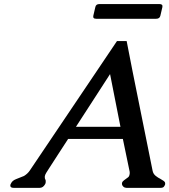

<svg xmlns="http://www.w3.org/2000/svg" viewBox="-20 -907 826 937"><path d="M465.3 -887.2H758.3Q775.4 -887.2 772.5 -872.6L762.7 -830.6Q759.3 -815.4 742.2 -815.4H449.2Q432.1 -815.4 435.5 -830.6L445.3 -872.6Q448.2 -887.2 465.3 -887.2ZM567.9 -288.1 517.1 -545.4Q487.3 -498 438.5 -423.8Q390.1 -349.6 350.6 -288.1ZM785.6 -6.3Q784.7 -2.9 780.3 3.4Q775.9 9.8 762.7 9.8H597.7Q588.9 9.8 582.5 4.4Q576.7 -1 575.7 -5.9Q574.7 -10.7 575.7 -15.6Q577.1 -21 585.4 -27.3Q593.8 -34.2 600.1 -38.1Q606.4 -42 608.9 -45.9Q611.3 -49.8 612.3 -55.7Q613.8 -61.5 612.8 -68.8L579.6 -229H312.5Q290 -194.3 262.7 -152.3Q235.4 -110.4 219.2 -85Q202.6 -59.6 201.2 -55.2Q199.7 -50.3 198.7 -46.9Q198.2 -43.5 198.7 -39.6Q198.7 -35.6 201.2 -31.2Q203.6 -26.9 203.1 -21.5Q202.6 -16.1 202.6 -13.7Q201.7 -10.3 199.7 -7.3Q189.9 9.8 173.3 9.8H47.4Q30.3 9.8 30.3 -1Q30.3 -2.9 30.8 -4.9Q31.2 -7.8 33.7 -11.7Q39.6 -25.4 58.1 -32.7Q76.7 -40 97.2 -48.3Q114.7 -59.1 125 -74.2L550.8 -706.5H598.1Q610.4 -642.1 627 -558.6Q644 -475.1 661.6 -386.7Q679.2 -298.3 696.3 -214.8Q713.4 -131.3 724.6 -74.2Q727.5 -58.6 739.7 -48.8Q752 -39.1 761.7 -34.7Q771 -29.3 778.3 -24.4Q785.2 -19.5 785.6 -14.6Q786.1 -12.2 786.1 -10.3Q786.1 -7.8 785.6 -6.3Z"/></svg>

Font: Caudex
Style: Bold
Weight: 700
Italic angle: -13°
Version: Version 1.04